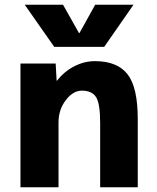

<svg xmlns="http://www.w3.org/2000/svg" viewBox="-20 -787 660 807"><path d="M314 -648 380 -767H541L418 -590H208L84 -767H245L312 -648ZM66 -520H214L218 -448H220Q249 -486 291.5 -508Q334 -530 379 -530Q473 -530 516 -475Q559 -420 559 -287V0H401V-270Q401 -351 384 -378.5Q367 -406 324 -406Q287 -406 256.5 -366Q226 -326 226 -273V0H66Z"/></svg>

Font: Mplus 1p ExtraBold
Style: Regular
Weight: 800
Version: Version 1.061